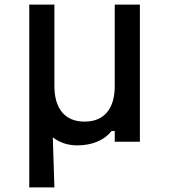

<svg xmlns="http://www.w3.org/2000/svg" viewBox="-20 -620 740 840"><path d="M108 200V-600H218V-244Q218 -169 252 -128.5Q286 -88 350 -88Q414 -88 448 -128.5Q482 -169 482 -244V-600H592V0H482V-47H468Q445 -17 406 -0.5Q367 16 318 16Q257 16 211 -19L218 200Z"/></svg>

Font: Martian Mono
Style: Regular
Weight: 400
Monospace: yes
Designer: Roman Shamin
Foundry: Evil Martians
Version: Version 1.000; ttfautohint (v1.8.4.7-5d5b)